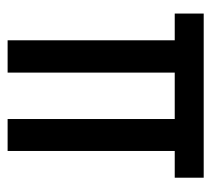

<svg xmlns="http://www.w3.org/2000/svg" viewBox="-46 -522 568 517"><g transform="rotate(90 238.5 -264.0)"><path d="M89 0V-450H17V-528H459V-450H387V0H301V-450H176V0Z"/></g></svg>

Font: Bricolage Grotesque 12pt Condensed
Style: Regular
Weight: 400
Width: 3
Designer: Mathieu Triay
Foundry: Atelier Triay
Version: Version 1.001; ttfautohint (v1.8.4.7-5d5b);gftools[0.9.33.de